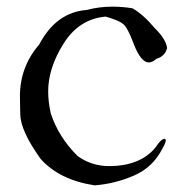

<svg xmlns="http://www.w3.org/2000/svg" viewBox="-20 -543 569 578"><path d="M265 15Q328 10 384.5 -15Q441 -40 469 -96Q479 -113 479 -120Q479 -125 475 -125Q465 -125 448 -99Q402 -43 308 -43Q256 -43 214 -73Q157 -129 133 -201Q125 -236 125 -268Q125 -338 171.5 -412Q218 -486 298 -493Q337 -482 350.5 -471Q364 -460 380.5 -416Q397 -372 414 -360Q421 -355 428 -355Q439 -355 451 -366Q476 -373 483 -398Q480 -425 446 -458Q413 -498 379 -518Q348 -523 319 -523Q278 -523 241 -513Q149 -506 98 -409Q40 -342 40 -253Q40 -248 41 -198.5Q42 -149 102 -65Q159 -1 265 15Z"/></svg>

Font: Xiaobo Songti 小帛宋体
Style: Regular
Weight: 400
Version: Version 1.501;March 17, 2024;FontCreator 14.0.0.2814 64-bit